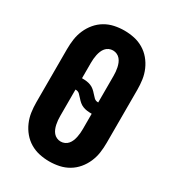

<svg xmlns="http://www.w3.org/2000/svg" viewBox="-182 -845 863 955"><g transform="rotate(30 250.0 -367.5)"><path d="M250 8Q221 8 193 2Q165 -4 140.5 -18.5Q116 -33 97.5 -55Q79 -77 67.5 -103.5Q56 -130 52 -158Q48 -186 48 -215V-520Q48 -549 52 -577Q56 -605 67.5 -631.5Q79 -658 97.5 -680Q116 -702 140.5 -716.5Q165 -731 193 -737Q221 -743 250 -743Q279 -743 307 -737Q335 -731 359.5 -716.5Q384 -702 402.5 -680Q421 -658 432.5 -631.5Q444 -605 448 -577Q452 -549 452 -520V-215Q452 -186 448 -158Q444 -130 432.5 -103.5Q421 -77 402.5 -55Q384 -33 359.5 -18.5Q335 -4 307 2Q279 8 250 8ZM313 -368H315V-520Q315 -532 314 -543.5Q313 -555 310.5 -567Q308 -579 303.5 -590Q299 -601 291.5 -610Q284 -619 273 -624Q262 -629 250 -629Q238 -629 227 -624Q216 -619 208.5 -610Q201 -601 196.5 -590Q192 -579 189.5 -567Q187 -555 186 -543.5Q185 -532 185 -520V-432H187Q200 -432 212 -430.5Q224 -429 235.5 -424.5Q247 -420 256.5 -412Q266 -404 274 -394.5Q282 -385 291 -376.5Q300 -368 313 -368ZM250 -106Q262 -106 273 -111Q284 -116 291.5 -125Q299 -134 303.5 -145Q308 -156 310.5 -168Q313 -180 314 -191.5Q315 -203 315 -215V-303H313Q300 -303 288 -304.5Q276 -306 264.5 -310.5Q253 -315 243.5 -323Q234 -331 226 -340.5Q218 -350 209 -358.5Q200 -367 187 -367H185V-215Q185 -203 186 -191.5Q187 -180 189.5 -168Q192 -156 196.5 -145Q201 -134 208.5 -125Q216 -116 227 -111Q238 -106 250 -106Z"/></g></svg>

Font: Iosevka Curly Heavy
Style: Regular
Weight: 900
Monospace: yes
Designer: Belleve Invis
Foundry: Belleve Invis
Version: Version 22.1.2; ttfautohint (v1.8.4)